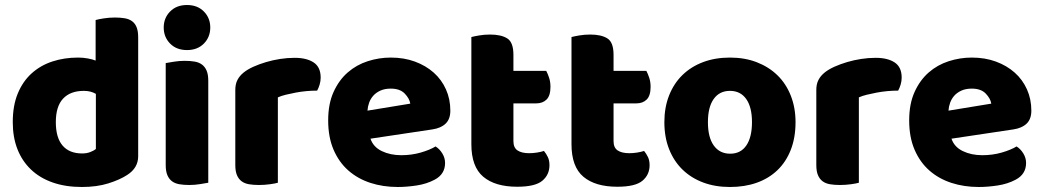

<svg xmlns="http://www.w3.org/2000/svg" viewBox="-20 -731 4170 767"><path d="M31 -243Q31 -309 51 -357.5Q71 -406 106.5 -438Q142 -470 189.5 -485.5Q237 -501 292 -501Q312 -501 331 -497.5Q350 -494 362 -489V-651Q372 -654 394 -657.5Q416 -661 439 -661Q461 -661 478.5 -658Q496 -655 508 -646Q520 -637 526 -621.5Q532 -606 532 -581V-107Q532 -60 488 -32Q459 -13 413 1.5Q367 16 307 16Q242 16 190.5 -2Q139 -20 103.5 -54Q68 -88 49.5 -135.5Q31 -183 31 -243ZM315 -368Q261 -368 232 -337Q203 -306 203 -243Q203 -181 230 -149.5Q257 -118 308 -118Q326 -118 340.5 -123.5Q355 -129 363 -136V-356Q343 -368 315 -368Z M634 -621Q634 -659 659.5 -685Q685 -711 727 -711Q769 -711 794.5 -685Q820 -659 820 -621Q820 -583 794.5 -557Q769 -531 727 -531Q685 -531 659.5 -557Q634 -583 634 -621ZM812 -1Q801 1 779.5 4.5Q758 8 736 8Q714 8 696.5 5Q679 2 667 -7Q655 -16 648.5 -31.5Q642 -47 642 -72V-479Q653 -481 674.5 -484.5Q696 -488 718 -488Q740 -488 757.5 -485Q775 -482 787 -473Q799 -464 805.5 -448.5Q812 -433 812 -408Z M1090 -1Q1080 2 1058.5 5Q1037 8 1014 8Q992 8 974.5 5Q957 2 945 -7Q933 -16 926.5 -31.5Q920 -47 920 -72V-372Q920 -395 928.5 -411.5Q937 -428 953 -441Q969 -454 992.5 -464.5Q1016 -475 1043 -483Q1070 -491 1099 -495.5Q1128 -500 1157 -500Q1205 -500 1233 -481.5Q1261 -463 1261 -421Q1261 -407 1257 -393.5Q1253 -380 1247 -369Q1226 -369 1204 -367Q1182 -365 1161 -361Q1140 -357 1121.5 -352.5Q1103 -348 1090 -342Z M1569 16Q1510 16 1459.5 -0.5Q1409 -17 1371.5 -50Q1334 -83 1312.5 -133Q1291 -183 1291 -250Q1291 -316 1312.5 -363.5Q1334 -411 1369 -441.5Q1404 -472 1449 -486.5Q1494 -501 1541 -501Q1594 -501 1637.5 -485Q1681 -469 1712.5 -441Q1744 -413 1761.5 -374Q1779 -335 1779 -289Q1779 -255 1760 -237Q1741 -219 1707 -214L1460 -177Q1471 -144 1505 -127.5Q1539 -111 1583 -111Q1624 -111 1660.5 -121.5Q1697 -132 1720 -146Q1736 -136 1747 -118Q1758 -100 1758 -80Q1758 -35 1716 -13Q1684 4 1644 10Q1604 16 1569 16ZM1541 -377Q1517 -377 1499.5 -369Q1482 -361 1471 -348.5Q1460 -336 1454.5 -320.5Q1449 -305 1448 -289L1619 -317Q1616 -337 1597 -357Q1578 -377 1541 -377Z M2031 -167Q2031 -141 2047.5 -130Q2064 -119 2094 -119Q2109 -119 2125 -121.5Q2141 -124 2153 -128Q2162 -117 2168.5 -103.5Q2175 -90 2175 -71Q2175 -33 2146.5 -9Q2118 15 2046 15Q1958 15 1910.5 -25Q1863 -65 1863 -155V-583Q1874 -586 1894.5 -589.5Q1915 -593 1938 -593Q1982 -593 2006.5 -577.5Q2031 -562 2031 -512V-448H2162Q2168 -437 2173.5 -420.5Q2179 -404 2179 -384Q2179 -349 2163.5 -333.5Q2148 -318 2122 -318H2031Z M2431 -167Q2431 -141 2447.5 -130Q2464 -119 2494 -119Q2509 -119 2525 -121.5Q2541 -124 2553 -128Q2562 -117 2568.5 -103.5Q2575 -90 2575 -71Q2575 -33 2546.5 -9Q2518 15 2446 15Q2358 15 2310.5 -25Q2263 -65 2263 -155V-583Q2274 -586 2294.5 -589.5Q2315 -593 2338 -593Q2382 -593 2406.5 -577.5Q2431 -562 2431 -512V-448H2562Q2568 -437 2573.5 -420.5Q2579 -404 2579 -384Q2579 -349 2563.5 -333.5Q2548 -318 2522 -318H2431Z M3158 -243Q3158 -181 3139 -132.5Q3120 -84 3085.5 -51Q3051 -18 3003 -1Q2955 16 2896 16Q2837 16 2789 -2Q2741 -20 2706.5 -53.5Q2672 -87 2653 -135Q2634 -183 2634 -243Q2634 -302 2653 -350Q2672 -398 2706.5 -431.5Q2741 -465 2789 -483Q2837 -501 2896 -501Q2955 -501 3003 -482.5Q3051 -464 3085.5 -430.5Q3120 -397 3139 -349Q3158 -301 3158 -243ZM2808 -243Q2808 -182 2831.5 -149.5Q2855 -117 2897 -117Q2939 -117 2961.5 -150Q2984 -183 2984 -243Q2984 -303 2961 -335.5Q2938 -368 2896 -368Q2854 -368 2831 -335.5Q2808 -303 2808 -243Z M3411 -1Q3401 2 3379.5 5Q3358 8 3335 8Q3313 8 3295.5 5Q3278 2 3266 -7Q3254 -16 3247.5 -31.5Q3241 -47 3241 -72V-372Q3241 -395 3249.5 -411.5Q3258 -428 3274 -441Q3290 -454 3313.5 -464.5Q3337 -475 3364 -483Q3391 -491 3420 -495.5Q3449 -500 3478 -500Q3526 -500 3554 -481.5Q3582 -463 3582 -421Q3582 -407 3578 -393.5Q3574 -380 3568 -369Q3547 -369 3525 -367Q3503 -365 3482 -361Q3461 -357 3442.5 -352.5Q3424 -348 3411 -342Z M3890 16Q3831 16 3780.5 -0.5Q3730 -17 3692.5 -50Q3655 -83 3633.5 -133Q3612 -183 3612 -250Q3612 -316 3633.5 -363.5Q3655 -411 3690 -441.5Q3725 -472 3770 -486.5Q3815 -501 3862 -501Q3915 -501 3958.5 -485Q4002 -469 4033.5 -441Q4065 -413 4082.5 -374Q4100 -335 4100 -289Q4100 -255 4081 -237Q4062 -219 4028 -214L3781 -177Q3792 -144 3826 -127.5Q3860 -111 3904 -111Q3945 -111 3981.5 -121.5Q4018 -132 4041 -146Q4057 -136 4068 -118Q4079 -100 4079 -80Q4079 -35 4037 -13Q4005 4 3965 10Q3925 16 3890 16ZM3862 -377Q3838 -377 3820.5 -369Q3803 -361 3792 -348.5Q3781 -336 3775.5 -320.5Q3770 -305 3769 -289L3940 -317Q3937 -337 3918 -357Q3899 -377 3862 -377Z"/></svg>

Font: Baloo Bhai
Style: Regular
Weight: 400
Designer: Supriya Tembe, Noopur Datye and Ek Type
Foundry: Ek Type
Version: Version 1.100;PS 1.000;hotconv 1.0.88;makeotf.lib2.5.647800;